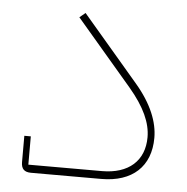

<svg xmlns="http://www.w3.org/2000/svg" viewBox="-42 -520 547 561"><g transform="rotate(5 232.0 -239.5)"><path d="M69 0H275C366 0 419 -49 419 -133C419 -179 399 -231 351 -287L187 -479L170 -465L334 -273C379 -220 399 -175 399 -133C399 -64 353 -23 275 -23H59V-106H40V-29C40 -9 49 0 69 0Z"/></g></svg>

Font: IBM Plex Arabic Thin
Style: Regular
Weight: 100
Designer: Mike Abbink, Paul van der Laan, Pieter van Rosmalen, Wael Morcos, Khajak Apelian
Foundry: Bold Monday
Version: Version 1.0